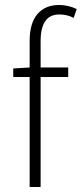

<svg xmlns="http://www.w3.org/2000/svg" viewBox="-20 -751 328 771"><path d="M99.1 0V-441.9H33.2V-476.1L99.1 -480V-586.9Q99.1 -657.7 130.1 -694.3Q161.1 -731 217.8 -731Q252.9 -731 288.1 -714.8L275.9 -679.2Q248 -693.4 217.8 -692.9Q142.6 -692.9 143.1 -584V-480H253.9V-441.9H143.1V0Z"/></svg>

Font: SourceSansPro-Light
Style: Regular
Weight: 300
Designer: Paul D. Hunt
Foundry: Adobe Systems Incorporated
Version: Version 2.020;PS 2.0;hotconv 1.0.86;makeotf.lib2.5.63406